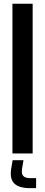

<svg xmlns="http://www.w3.org/2000/svg" viewBox="-20 -820 241 1026"><path d="M46.5 0V-800H154.5V0ZM173 185.5H142.5Q82.5 185.5 57 161.2Q31.5 137 39.5 83.5L47.5 36H105.5L97.5 83.5Q94 109.5 104.8 120.8Q115.5 132 142.5 132H173Z"/></svg>

Font: Big Shoulders Stencil Display Thin
Style: Bold
Weight: 700
Version: Version 2.001